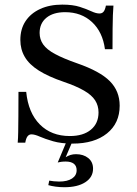

<svg xmlns="http://www.w3.org/2000/svg" viewBox="-20 -602 583 820"><path d="M290.3 11.3Q241.1 11.3 206.5 1.2Q171.8 -8.9 150 -18.5Q128.2 -28.2 114.5 -28.2Q104 -28.2 97.6 -19.8Q91.1 -11.3 87.9 7.3H55.6Q57.3 -11.3 57.7 -37.9Q58.1 -64.5 58.5 -106Q58.9 -147.6 58.9 -209.7H91.9Q100.8 -120.2 150 -70.6Q199.2 -21 278.2 -21Q335.5 -21 368.1 -48Q400.8 -75 400.8 -121.8Q400.8 -150.8 386.3 -173.4Q371.8 -196 339.1 -214.9Q306.5 -233.9 252.4 -252.4Q186.3 -275 145.6 -300.8Q104.8 -326.6 85.9 -358.9Q66.9 -391.1 66.9 -431.5Q66.9 -478.2 89.1 -511.7Q111.3 -545.2 151.6 -563.7Q191.9 -582.3 246 -582.3Q291.1 -582.3 321 -572.6Q350.8 -562.9 370.6 -553.6Q390.3 -544.4 404.8 -544.4Q416.1 -544.4 422.6 -552.4Q429 -560.5 432.3 -578.2H464.5Q462.9 -559.7 462.1 -536.7Q461.3 -513.7 460.9 -479.4Q460.5 -445.2 460.5 -391.9H428.2Q418.5 -465.3 373 -507.7Q327.4 -550 258.1 -550Q207.3 -550 178.2 -526.2Q149.2 -502.4 149.2 -461.3Q149.2 -433.9 164.5 -412.1Q179.8 -390.3 214.9 -371.4Q250 -352.4 309.7 -331.5Q407.3 -297.6 449.2 -255.2Q491.1 -212.9 491.1 -150.8Q491.1 -75.8 437.1 -32.3Q383.1 11.3 290.3 11.3ZM254.8 197.6Q236.3 197.6 218.1 195.2Q200 192.7 186.3 188.7L190.3 169.4Q198.4 171 210.1 172.2Q221.8 173.4 233.1 173.4Q267.7 173.4 287.5 160.5Q307.3 147.6 307.3 125Q307.3 106.5 295.2 97.2Q283.1 87.9 260.5 87.9Q250 87.9 241.1 89.1Q232.3 90.3 226.6 91.9L264.5 1.6H289.5L260.5 69.4Q271 62.9 281.5 59.7Q291.9 56.5 304.8 56.5Q336.3 56.5 356.9 73Q377.4 89.5 377.4 118.5Q377.4 154.8 344.4 176.2Q311.3 197.6 254.8 197.6Z"/></svg>

Font: Playfair 12pt Medium
Style: Regular
Weight: 500
Designer: Claus Eggers Sørensen
Foundry: Claus Eggers Sørensen
Version: Version 2.000;gftools[0.9.28]